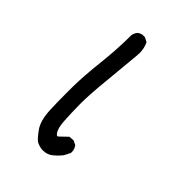

<svg xmlns="http://www.w3.org/2000/svg" viewBox="-218 -841 936 936"><g transform="rotate(45 250.0 -373.5)"><path d="M138.2 -281.2Q138.2 -300.8 138.4 -330.3Q138.7 -359.9 141.8 -405.8Q145 -451.7 150.9 -503.9Q162.6 -607.9 162.6 -702.1V-702.6Q164.6 -720.2 175.8 -733.4Q189.5 -745.1 209 -745.1Q211.9 -745.1 216.3 -744.6L238.3 -733.4L239.3 -731.9Q252.9 -704.6 252.9 -671.4Q252.9 -660.2 251.5 -648.9Q243.7 -560.1 233.4 -457.8Q223.1 -355.5 223.1 -292.5Q223.1 -264.2 224.4 -229.7Q225.6 -195.3 227.1 -174.3Q230 -128.9 245.6 -108.4Q251 -101.6 255.4 -101.6Q258.3 -101.6 261.7 -105L299.3 -141.1L326.2 -143.1L348.1 -132.3Q360.4 -116.2 360.4 -96.7Q360.4 -93.8 359.9 -89.4L343.3 -57.6Q323.2 -33.2 303.2 -17.8Q283.2 -2.4 254.9 -2.4Q250 -2.4 247.1 -2.4Q220.7 -6.8 208 -15.6Q195.3 -24.4 169.2 -60.5Q143.1 -96.7 140.1 -169.9Q138.2 -223.1 138.2 -281.2Z"/></g></svg>

Font: Bakudai
Style: Medium
Weight: 500
Version: Version 1.48